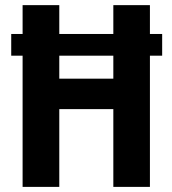

<svg xmlns="http://www.w3.org/2000/svg" viewBox="-20 -731 671 751"><path d="M211.9 -423.3H423.3V-513.2H211.9ZM566.4 -598.1H614.3V-513.2H566.4V0H423.3V-304.2H211.9V0H68.4V-513.2H23.9V-598.1H68.4V-710.9H211.9V-598.1H423.3V-710.9H566.4Z"/></svg>

Font: MAUL Condensed Bold
Style: Condensed Bold
Weight: 700
Designer: MAUL
Version: Version 1.0; 2020; ttfautohint (v1.8.3)